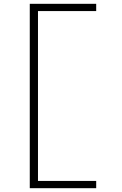

<svg xmlns="http://www.w3.org/2000/svg" viewBox="-20 -843 640 1006"><path d="M136 143V-823H484V-785H179V105H484V143Z"/></svg>

Font: Iosevka Curly XLtEx
Style: Regular
Weight: 200
Width: 7
Monospace: yes
Designer: Belleve Invis
Foundry: Belleve Invis
Version: Version 11.1.0; ttfautohint (v1.8.3)